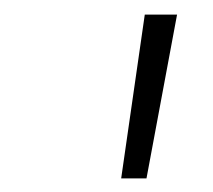

<svg xmlns="http://www.w3.org/2000/svg" viewBox="-20 -748 300 270"><path d="M150.4 -497.1 183.6 -727.5H229L186 -497.1Z"/></svg>

Font: Inter 24pt ExtraLight
Style: Italic
Weight: 250
Italic angle: -9.3988°
Version: Version 4.001;git-66647c0bb